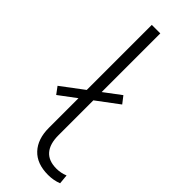

<svg xmlns="http://www.w3.org/2000/svg" viewBox="-248 -768 798 798"><g transform="rotate(45 151.0 -369.0)"><path d="M106 -137V-742H156V-143Q156 -92 179 -65.5Q202 -39 248 -39Q274 -39 298 -49L302 -7Q274 4 242 4Q176 4 141 -33.5Q106 -71 106 -137ZM8 -286 229 -452 253 -421 31 -255Z"/></g></svg>

Font: Montserrat Alternates Light
Style: Regular
Weight: 300
Designer: Julieta Ulanovsky
Foundry: Julieta Ulanovsky
Version: Version 7.200